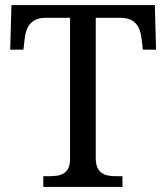

<svg xmlns="http://www.w3.org/2000/svg" viewBox="-20 -734 653 754"><path d="M150 0H461V-42H438C393 -42 356 -51 356 -114V-664H453C513 -664 531 -626 536 -582L541 -539H593L588 -714H25L20 -539H72L77 -582C82 -626 100 -664 159 -664H255V-109C255 -50 217 -42 173 -42H150Z"/></svg>

Font: Noto Fangsong KSS Vertical
Style: Regular
Weight: 400
Designer: LIU Zhao, ZHANG Congyu, Kushim JIANG
Foundry: Guyu Beijing Co. Ltd.
Version: Version 1.000;November 16, 2022;FontCreator 11.5.0.2427 64-b